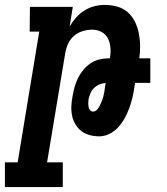

<svg xmlns="http://www.w3.org/2000/svg" viewBox="-60 -548 680 783"><path d="M196 215H-40V114H12L100 -419H61L62 -520H237L224 -440Q235 -459 250 -476Q265 -493 284 -505Q303 -517 324.5 -522.5Q346 -528 367 -528Q394 -528 418.5 -521Q443 -514 461 -498Q479 -482 490 -460Q501 -438 506 -413Q511 -388 511.5 -362.5Q512 -337 508 -310H553V-210H491L488 -192Q485 -171 480 -150Q475 -129 467.5 -108Q460 -87 449 -67Q438 -47 423 -30Q408 -13 387 -2.5Q366 8 345 8Q325 8 306 3Q287 -2 272.5 -13Q258 -24 248 -40.5Q238 -57 234 -76Q230 -95 231 -115.5Q232 -136 236 -156Q239 -174 244 -192.5Q249 -211 257.5 -228.5Q266 -246 279 -262Q292 -278 308 -289Q324 -300 343 -305Q362 -310 380 -310H388Q392 -331 390.5 -352Q389 -373 380.5 -390.5Q372 -408 354.5 -417.5Q337 -427 316 -427Q297 -427 277 -421Q257 -415 241.5 -401.5Q226 -388 217.5 -369Q209 -350 206 -331L132 114H196ZM319 -93Q329 -93 336 -101Q343 -109 347.5 -118Q352 -127 355.5 -136.5Q359 -146 361.5 -155Q364 -164 365.5 -173.5Q367 -183 368 -192L371 -209Q359 -209 346.5 -204Q334 -199 324 -189.5Q314 -180 309 -168Q304 -156 301 -143Q300 -136 300 -128Q300 -120 301 -112.5Q302 -105 307 -99Q312 -93 319 -93Z"/></svg>

Font: Iosevka HT Extended
Style: Bold Italic
Weight: 700
Width: 7
Italic angle: -9°
Monospace: yes
Designer: Belleve Invis
Foundry: Belleve Invis
Version: Version 32.3.0; ttfautohint (v1.8.4)